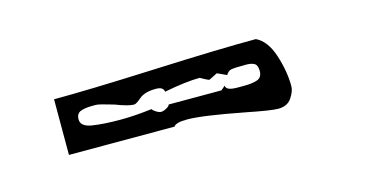

<svg xmlns="http://www.w3.org/2000/svg" viewBox="-30 -382 503 260"><g transform="rotate(-15 222.0 -252.5)"><path d="M293 -210Q236 -221 215 -221Q199 -221 196 -216H48V-294Q95 -294 189 -298Q283 -302 333 -302Q348 -295 355.5 -272Q363 -249 363 -228Q363 -221 357 -212Q351 -203 338 -203Q328 -203 293 -210ZM184 -240Q187 -240 191.5 -242.5Q196 -245 196 -247H270L276 -252Q276 -245 292 -245H301Q313 -245 320 -247.5Q327 -250 327 -259Q327 -267 323 -269.5Q319 -272 311 -272Q294 -272 290 -271Q286 -270 283 -265L270 -271L258 -265Q255 -266 251.5 -268Q248 -270 246 -271Q227 -271 196 -265Q195 -272 185 -272Q169 -272 161.5 -265.5Q154 -259 151 -259Q143 -259 125 -266Q105 -272 101 -272H96Q85 -272 79 -269.5Q73 -267 73 -259Q73 -249 88.5 -246.5Q104 -244 128 -244Q148 -244 172 -247Q173 -245 177 -242.5Q181 -240 184 -240Z"/></g></svg>

Font: Cabin Sketch
Style: Regular
Weight: 400
Version: Version 1.100